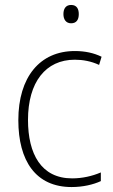

<svg xmlns="http://www.w3.org/2000/svg" viewBox="-20 -745 457 775"><path d="M267 -725C245 -725 236 -709 236 -688C236 -667 246 -651 267 -651C289 -651 298 -666 298 -688C298 -709 290 -725 267 -725ZM269 10C315 10 357 0 387 -14V-49C352 -34 312 -25 271 -25C146 -25 93 -124 93 -261C93 -413 164 -504 282 -504C314 -504 348 -498 380 -483L390 -516C359 -531 324 -539 282 -539C141 -539 54 -434 54 -260C54 -96 124 10 269 10Z"/></svg>

Font: Noto Sans Lao SemiCondensed ExtraLight
Style: Regular
Weight: 200
Width: 4
Designer: Monotype Design Team
Foundry: Monotype Imaging Inc.
Version: Version 2.003